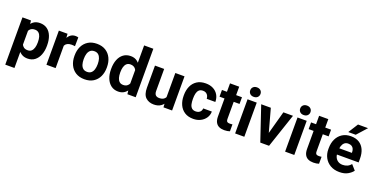

<svg xmlns="http://www.w3.org/2000/svg" viewBox="-26 -1669 5445 2791"><g transform="rotate(20 2696.5 -273.5)"><path d="M325.2 9.8Q276.4 9.8 240.5 -10.3Q204.6 -30.3 180.4 -65.9Q156.2 -101.6 141.4 -148.4Q126.5 -195.3 119.1 -249.5V-272.9Q128.9 -349.6 152.3 -409.4Q175.8 -469.2 217.8 -503.7Q259.8 -538.1 324.2 -538.1Q391.1 -538.1 437 -504.6Q482.9 -471.2 506.6 -410.6Q530.3 -350.1 530.3 -270V-259.8Q530.3 -183.1 506.6 -122.1Q482.9 -61 437.3 -25.6Q391.6 9.8 325.2 9.8ZM54.2 203.1V-528.3H186L196.3 -426.8V203.1ZM287.6 -104.5Q324.7 -104.5 346.7 -125.7Q368.7 -147 378.4 -182.1Q388.2 -217.3 388.2 -259.8V-270Q388.2 -313.5 378.2 -348.1Q368.2 -382.8 345.7 -402.8Q323.2 -422.9 286.6 -422.9Q258.8 -422.9 239 -413.8Q219.2 -404.8 206.3 -387.9Q193.4 -371.1 186.8 -346.7Q180.2 -322.3 178.7 -291.5V-230.5Q181.2 -194.8 192.4 -166.3Q203.6 -137.7 226.6 -121.1Q249.5 -104.5 287.6 -104.5Z M759.3 0H617.2V-528.3H751.5L759.3 -410.6ZM914.6 -395.5Q903.8 -397 889.4 -398.2Q875 -399.4 863.8 -399.4Q824.7 -399.4 799.3 -386.7Q773.9 -374 761.5 -350.1Q749 -326.2 748 -291L719.2 -300.8Q719.2 -369.6 736.8 -423.1Q754.4 -476.6 788.8 -507.3Q823.2 -538.1 872.6 -538.1Q883.8 -538.1 896.5 -536.4Q909.2 -534.7 916.5 -531.7Z M955.6 -269Q955.6 -346.2 984.9 -407Q1014.2 -467.8 1070.1 -502.9Q1126 -538.1 1205.6 -538.1Q1286.1 -538.1 1342 -502.9Q1397.9 -467.8 1427 -407Q1456.1 -346.2 1456.1 -269V-258.8Q1456.1 -182.1 1427 -121.1Q1397.9 -60.1 1342.3 -25.1Q1286.6 9.8 1206.5 9.8Q1126.5 9.8 1070.3 -25.1Q1014.2 -60.1 984.9 -121.1Q955.6 -182.1 955.6 -258.8ZM1098.1 -258.8Q1098.1 -216.3 1108.6 -181.2Q1119.1 -146 1142.8 -125.2Q1166.5 -104.5 1206.5 -104.5Q1245.6 -104.5 1269.3 -125.2Q1293 -146 1303.7 -181.2Q1314.5 -216.3 1314.5 -258.8V-269Q1314.5 -311 1303.7 -346.2Q1293 -381.3 1269.3 -402.6Q1245.6 -423.8 1205.6 -423.8Q1166.5 -423.8 1142.8 -402.6Q1119.1 -381.3 1108.6 -346.2Q1098.1 -311 1098.1 -269Z M1728 9.8Q1662.6 9.8 1616.5 -25.1Q1570.3 -60.1 1545.9 -120.6Q1521.5 -181.2 1521.5 -257.8V-268.1Q1521.5 -348.6 1545.9 -409.4Q1570.3 -470.2 1616.7 -504.2Q1663.1 -538.1 1729 -538.1Q1791.5 -538.1 1833.5 -503.2Q1875.5 -468.3 1899.4 -408Q1923.3 -347.7 1932.6 -271V-251.5Q1923.3 -178.2 1899.2 -119.1Q1875 -60.1 1833 -25.1Q1791 9.8 1728 9.8ZM1764.2 -105.5Q1799.8 -105.5 1823 -121.6Q1846.2 -137.7 1858.6 -166.5Q1871.1 -195.3 1873.5 -232.4V-289.6Q1872.1 -320.8 1864.7 -345.5Q1857.4 -370.1 1844.2 -387.2Q1831.1 -404.3 1811.3 -413.6Q1791.5 -422.9 1765.1 -422.9Q1728.5 -422.9 1706.1 -402.3Q1683.6 -381.8 1673.6 -346.9Q1663.6 -312 1663.6 -268.1V-257.8Q1663.6 -215.3 1673.3 -180.9Q1683.1 -146.5 1705.1 -126Q1727.1 -105.5 1764.2 -105.5ZM1869.6 0 1855.5 -116.2V-750H1998V0Z M2418.9 -528.3H2561V0H2427.7L2418.9 -127ZM2477.5 -237.3Q2477.5 -166 2456.1 -110.4Q2434.6 -54.7 2390.6 -22.5Q2346.7 9.8 2279.3 9.8Q2201.2 9.8 2152.6 -35.9Q2104 -81.5 2104 -186.5V-528.3H2246.1V-185.5Q2246.1 -156.7 2255.6 -138.9Q2265.1 -121.1 2282 -113.3Q2298.8 -105.5 2320.3 -105.5Q2364.3 -105.5 2389.4 -122.6Q2414.6 -139.6 2425 -169.4Q2435.5 -199.2 2435.5 -236.3Z M2889.6 9.8Q2807.6 9.8 2753.7 -25.9Q2699.7 -61.5 2672.6 -122.1Q2645.5 -182.6 2645.5 -257.3V-271Q2645.5 -345.7 2672.4 -406.2Q2699.2 -466.8 2753.4 -502.4Q2807.6 -538.1 2889.2 -538.1Q2954.6 -538.1 3003.7 -512.9Q3052.7 -487.8 3080.8 -441.4Q3108.9 -395 3109.4 -331.5H2976.1Q2975.1 -356.9 2964.8 -377.9Q2954.6 -398.9 2935.1 -411.4Q2915.5 -423.8 2886.7 -423.8Q2846.2 -423.8 2824.7 -402.1Q2803.2 -380.4 2795.4 -345.5Q2787.6 -310.5 2787.6 -271V-257.3Q2787.6 -216.8 2795.2 -181.9Q2802.7 -147 2824.5 -125.7Q2846.2 -104.5 2887.2 -104.5Q2913.1 -104.5 2932.9 -114.3Q2952.6 -124 2963.9 -141.8Q2975.1 -159.7 2976.1 -183.1H3109.4Q3108.9 -127 3079.3 -83.5Q3049.8 -40 3000.5 -15.1Q2951.2 9.8 2889.6 9.8Z M3449.7 -424.8H3140.1V-528.3H3449.7ZM3359.4 -658.7V-161.6Q3359.4 -139.6 3365.2 -127.9Q3371.1 -116.2 3383.3 -111.8Q3395.5 -107.4 3413.6 -107.4Q3426.3 -107.4 3436.8 -108.4Q3447.3 -109.4 3454.6 -110.8V-3.4Q3436.5 2.9 3415.8 6.3Q3395 9.8 3369.1 9.8Q3322.8 9.8 3288.8 -5.9Q3254.9 -21.5 3236.1 -56.2Q3217.3 -90.8 3217.3 -146.5V-658.7Z M3606.9 -738.3Q3643.6 -738.3 3665 -717.5Q3686.5 -696.8 3686.5 -664.6Q3686.5 -633.3 3665 -612.5Q3643.6 -591.8 3606.9 -591.8Q3570.8 -591.8 3549.3 -612.5Q3527.8 -633.3 3527.8 -664.6Q3527.8 -696.8 3549.3 -717.5Q3570.8 -738.3 3606.9 -738.3ZM3678.2 0H3536.1V-528.3H3678.2Z M4090.3 -528.3H4238.8L4061 0H3970.7L3974.6 -106.4ZM4012.2 -105.5 4015.6 0H3925.3L3747.1 -528.3H3896Z M4379.9 -738.3Q4416.5 -738.3 4438 -717.5Q4459.5 -696.8 4459.5 -664.6Q4459.5 -633.3 4438 -612.5Q4416.5 -591.8 4379.9 -591.8Q4343.8 -591.8 4322.3 -612.5Q4300.8 -633.3 4300.8 -664.6Q4300.8 -696.8 4322.3 -717.5Q4343.8 -738.3 4379.9 -738.3ZM4451.2 0H4309.1V-528.3H4451.2Z M4828.1 -424.8H4518.6V-528.3H4828.1ZM4737.8 -658.7V-161.6Q4737.8 -139.6 4743.7 -127.9Q4749.5 -116.2 4761.7 -111.8Q4773.9 -107.4 4792 -107.4Q4804.7 -107.4 4815.2 -108.4Q4825.7 -109.4 4833 -110.8V-3.4Q4814.9 2.9 4794.2 6.3Q4773.4 9.8 4747.6 9.8Q4701.2 9.8 4667.2 -5.9Q4633.3 -21.5 4614.5 -56.2Q4595.7 -90.8 4595.7 -146.5V-658.7Z M5149.9 9.8Q5067.9 9.8 5009 -24.9Q4950.2 -59.6 4918.9 -117.4Q4887.7 -175.3 4887.7 -246.1V-265.1Q4887.7 -344.7 4917.7 -406.5Q4947.8 -468.3 5003.2 -503.2Q5058.6 -538.1 5134.3 -538.1Q5210.9 -538.1 5262.7 -505.6Q5314.5 -473.1 5340.8 -414.8Q5367.2 -356.4 5367.2 -278.3V-217.8H4948.7V-314.9H5227.5V-326.2Q5227.1 -354 5217.3 -376.2Q5207.5 -398.4 5187 -411.1Q5166.5 -423.8 5133.3 -423.8Q5096.7 -423.8 5073.7 -403.1Q5050.8 -382.3 5040 -346.7Q5029.3 -311 5029.3 -265.1V-246.1Q5029.3 -204.6 5044.7 -172.9Q5060.1 -141.1 5089.4 -123Q5118.7 -105 5159.2 -105Q5197.8 -105 5230.5 -119.4Q5263.2 -133.8 5286.6 -164.1L5356 -85.9Q5331.1 -49.8 5279.5 -20Q5228 9.8 5149.9 9.8ZM5170.4 -732.9H5325.7L5189.9 -581.5H5074.7Z"/></g></svg>

Font: Heebo
Style: Bold
Weight: 700
Designer: Oded Ezer
Foundry: Ezer Type House
Version: Version 3.100